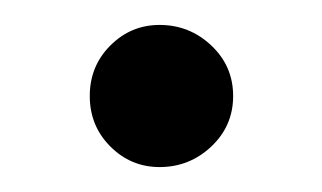

<svg xmlns="http://www.w3.org/2000/svg" viewBox="-20 -125 258 154"><path d="M52 -48Q52 -72 68.5 -88.5Q85 -105 108 -105Q132 -105 149.5 -88.5Q167 -72 167 -48Q167 -24 149.5 -7.5Q132 9 108 9Q85 9 68.5 -7.5Q52 -24 52 -48Z"/></svg>

Font: K2D ExtraLight
Style: Regular
Weight: 275
Designer: Katatrad Aksorn Co.,Ltd.
Foundry: Cadson Demak Co.,Ltd.
Version: Version 1.000; ttfautohint (v1.6)